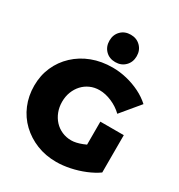

<svg xmlns="http://www.w3.org/2000/svg" viewBox="-222 -1109 1183 1270"><g transform="rotate(30 370.0 -474.0)"><path d="M588 -464Q552 -499 503.5 -520Q455 -541 409 -541Q371 -541 338.5 -526.5Q306 -512 282.5 -486.5Q259 -461 245.5 -426.5Q232 -392 232 -351Q232 -310 245.5 -275Q259 -240 283 -214Q307 -188 340 -173.5Q373 -159 411 -159Q446 -159 492.5 -177Q539 -195 578 -224L696 -78Q658 -51 607 -30Q556 -9 501 2.5Q446 14 396 14Q315 14 246.5 -13.5Q178 -41 126.5 -90Q75 -139 47 -206Q19 -273 19 -351Q19 -429 48 -495Q77 -561 130 -610.5Q183 -660 254 -687Q325 -714 410 -714Q464 -714 518 -701Q572 -688 620.5 -664Q669 -640 706 -606ZM517 -363H696V-78H517ZM405 -962Q450 -962 479.5 -932.5Q509 -903 509 -858Q509 -812 479.5 -782.5Q450 -753 405 -753Q359 -753 330 -782.5Q301 -812 301 -858Q301 -903 330 -932.5Q359 -962 405 -962Z"/></g></svg>

Font: Alexandria ExtraBold
Style: Regular
Weight: 800
Designer: Mohamed Gaber
Foundry: Kief Type Foundry
Version: Version 5.100